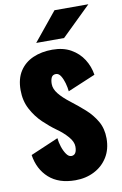

<svg xmlns="http://www.w3.org/2000/svg" viewBox="-100 -970 662 1038"><g transform="rotate(-10 231.0 -451.5)"><path d="M228 11Q137 11 83.5 -37Q30 -85 18 -164.5L171 -230Q173 -207.5 181.2 -182.2Q189.5 -157 201.8 -139.5Q214 -122 228.5 -122Q259 -122 259 -168.5Q259 -195 234 -223.8Q209 -252.5 174 -277Q141 -300.5 105.2 -334.5Q69.5 -368.5 44.8 -414.8Q20 -461 20 -520Q20 -582.5 46.8 -623.8Q73.5 -665 120.2 -685.5Q167 -706 226.5 -706Q286 -706 328.2 -682Q370.5 -658 395.5 -618.8Q420.5 -579.5 427.5 -533L275.5 -469Q273.5 -490.5 266.8 -514.5Q260 -538.5 249.2 -555.8Q238.5 -573 223 -573Q205 -573 198.2 -559Q191.5 -545 191.5 -523.5Q191.5 -497 213 -469.8Q234.5 -442.5 277 -410Q313 -382.5 349 -350.5Q385 -318.5 408.8 -277.8Q432.5 -237 432.5 -183Q432.5 -123.5 405.5 -80Q378.5 -36.5 332.2 -12.8Q286 11 228 11ZM300.5 -757H147.5L275.5 -914H461.5Z"/></g></svg>

Font: Trispace Condensed ExtraBold
Style: Regular
Weight: 800
Width: 3
Designer: Tyler Finck
Foundry: Etcetera Type Company
Version: Version 1.210; ttfautohint (v1.8.3)